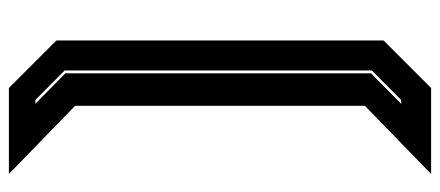

<svg xmlns="http://www.w3.org/2000/svg" viewBox="-299 -491 990 432"><g transform="rotate(-90 196.0 -275.0)"><path d="M214 200H20.5L174 51V-601L20.5 -750H214L321 -643V93ZM187 132.5 253.5 66.5V-624.5L187 -690.5H178.5L247 -623V65L178 133Z"/></g></svg>

Font: Tourney Thin ExtraBold
Style: Regular
Weight: 800
Version: Version 1.015